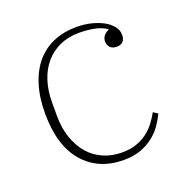

<svg xmlns="http://www.w3.org/2000/svg" viewBox="-102 -615 704 723"><g transform="rotate(-20 250.5 -254.0)"><path d="M276 12Q175 12 115.5 -56.5Q56 -125 56 -254Q56 -319 72 -369Q88 -419 117 -452.5Q146 -486 187 -503Q228 -520 278 -520Q310 -520 337.5 -513Q365 -506 385.5 -494.5Q406 -483 418 -467.5Q430 -452 430 -434Q430 -398 396 -398Q379 -398 370 -407.5Q361 -417 361 -432Q361 -445 369 -454.5Q377 -464 389 -469V-471Q368 -485 340 -490.5Q312 -496 280 -496Q236 -496 202 -480.5Q168 -465 144 -437Q120 -409 107.5 -370Q95 -331 95 -284V-230Q95 -182 108.5 -142.5Q122 -103 146 -75Q170 -47 204 -32Q238 -17 279 -17Q312 -17 336.5 -25.5Q361 -34 380 -48Q399 -62 413.5 -81Q428 -100 439 -120L457 -108Q447 -87 432 -65.5Q417 -44 395.5 -27Q374 -10 344.5 1Q315 12 276 12Z"/></g></svg>

Font: IBM Plex Serif ExtLt
Style: Regular
Weight: 200
Designer: Mike Abbink, Paul van der Laan, Pieter van Rosmalen
Foundry: Bold Monday
Version: Version 3.001